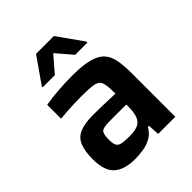

<svg xmlns="http://www.w3.org/2000/svg" viewBox="-205 -847 975 975"><g transform="rotate(-45 282.5 -359.0)"><path d="M196 8Q122 8 83 -26Q44 -60 44 -143Q44 -201 58 -236Q72 -271 107 -286.5Q142 -302 204 -302Q217 -302 244.5 -301.5Q272 -301 303.5 -300Q335 -299 361 -298V-318Q361 -362 351.5 -382Q342 -402 313 -406.5Q284 -411 226 -411Q204 -411 175 -410Q146 -409 119 -407Q92 -405 76 -403V-503Q166 -518 270 -518Q345 -518 390 -506Q435 -494 457 -469Q479 -444 486 -404.5Q493 -365 493 -312V0H370L366 -62H358Q341 -31 313.5 -16Q286 -1 255 3.5Q224 8 196 8ZM259 -94Q291 -94 312.5 -101Q334 -108 346 -127Q361 -153 361 -205V-220H240Q197 -220 184.5 -209Q172 -198 172 -156Q172 -130 178 -116.5Q184 -103 202.5 -98.5Q221 -94 259 -94ZM123 -582V-589L219 -726H347L444 -589V-582H356L283 -667L210 -582Z"/></g></svg>

Font: Saira SemiBold
Style: Regular
Weight: 600
Designer: Hector Gatti with collaboration of the Omnibus-Type team
Foundry: Omnibus-Type
Version: Version 1.100; ttfautohint (v1.8.3)